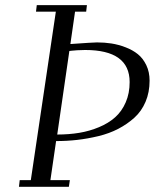

<svg xmlns="http://www.w3.org/2000/svg" viewBox="-20 -722 598 742"><path d="M53.2 0 56.2 -25.9H99.1L195.8 -676.8H119.1L122.1 -702.1H315.9L313 -676.8H270L252 -551.8Q340.8 -558.1 355 -558.1Q383.8 -558.1 410.6 -554Q437.5 -549.8 465.1 -539.3Q492.7 -528.8 512.7 -512.7Q532.7 -496.6 545.4 -470.2Q558.1 -443.8 558.1 -410.2Q558.1 -365.2 542.5 -328.6Q526.9 -292 499.3 -267.1Q471.7 -242.2 437 -224.1Q402.3 -206.1 360.6 -196Q318.8 -186 278.8 -181.4Q238.8 -176.8 196.8 -176.8L174.8 -25.9H250L246.1 0ZM201.2 -202.1Q246.6 -202.1 286.4 -208.7Q326.2 -215.3 362.5 -230.5Q398.9 -245.6 424.8 -268.6Q450.7 -291.5 465.8 -326.4Q481 -361.3 481 -404.8Q481 -528.8 309.1 -528.8Q293.9 -528.8 278.6 -527.8Q263.2 -526.9 255.9 -525.9L248 -524.9Z"/></svg>

Font: Dehuti
Style: Italic
Weight: 400
Version: Version 1.2